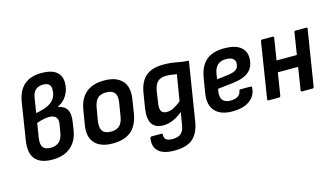

<svg xmlns="http://www.w3.org/2000/svg" viewBox="-97 -1030 2717 1563"><g transform="rotate(-15 1261.5 -248.5)"><path d="M230 11Q129 11 85.5 -41Q42 -93 59 -199L107 -504Q122 -600 176 -647Q230 -694 323 -694Q404 -694 446 -662Q488 -630 488 -568Q488 -510 460 -463.5Q432 -417 382 -394V-392Q435 -382 456 -345.5Q477 -309 466 -244L457 -182Q443 -88 384.5 -38.5Q326 11 230 11ZM240 -86Q332 -86 347 -187L358 -252Q365 -292 347 -312Q329 -332 290 -332Q270 -332 243.5 -326.5Q217 -321 185 -310L166 -191Q158 -135 175.5 -110.5Q193 -86 240 -86ZM198 -389 229 -396Q306 -412 341 -448Q376 -484 376 -542Q376 -572 359.5 -585.5Q343 -599 311 -599Q271 -599 247.5 -577.5Q224 -556 217 -511Z M738 11Q636 11 587.5 -42Q539 -95 555 -192L575 -314Q606 -503 800 -503Q900 -503 949.5 -451Q999 -399 984 -300L965 -180Q949 -83 893 -36Q837 11 738 11ZM748 -86Q796 -86 821.5 -110.5Q847 -135 855 -190L872 -294Q882 -352 861 -378.5Q840 -405 791 -405Q742 -405 717.5 -380.5Q693 -356 684 -302L666 -197Q658 -141 677.5 -113.5Q697 -86 748 -86Z M1299 -503Q1357 -503 1405.5 -493.5Q1454 -484 1509 -479L1431 9Q1416 106 1364 151.5Q1312 197 1208 197Q1113 197 1072 156.5Q1031 116 1044 47Q1047 37 1056 37H1139Q1149 37 1149 48Q1146 75 1162.5 88.5Q1179 102 1217 102Q1264 102 1288.5 80.5Q1313 59 1320 9L1337 -93Q1295 -59 1255 -42Q1215 -25 1172 -25Q1105 -25 1078 -68.5Q1051 -112 1064 -198L1084 -322Q1099 -414 1150 -458.5Q1201 -503 1299 -503ZM1228 -123Q1257 -123 1285.5 -137Q1314 -151 1350 -180L1386 -399Q1365 -403 1341 -406Q1317 -409 1297 -409Q1252 -409 1226.5 -386Q1201 -363 1192 -308L1178 -213Q1170 -166 1182.5 -144.5Q1195 -123 1228 -123Z M1746 11Q1647 11 1600 -41.5Q1553 -94 1569 -191L1589 -314Q1605 -410 1659.5 -456.5Q1714 -503 1811 -503Q1899 -503 1945 -469.5Q1991 -436 1991 -375Q1991 -301 1945.5 -261.5Q1900 -222 1809 -212L1679 -197L1675 -173Q1669 -125 1689 -101.5Q1709 -78 1754 -78Q1792 -78 1815.5 -93Q1839 -108 1842 -134Q1843 -146 1854 -146H1939Q1951 -146 1950 -135Q1945 -65 1891 -27Q1837 11 1746 11ZM1692 -274 1791 -286Q1837 -292 1858 -309.5Q1879 -327 1879 -361Q1879 -386 1859.5 -400Q1840 -414 1804 -414Q1757 -414 1731.5 -390Q1706 -366 1698 -318Z M2334 0Q2323 0 2325 -12L2399 -481Q2401 -492 2411 -492H2500Q2512 -492 2510 -481L2435 -12Q2433 0 2423 0ZM2052 0Q2041 0 2043 -12L2117 -481Q2119 -492 2130 -492H2218Q2229 -492 2228 -481L2154 -12Q2151 0 2141 0ZM2170 -201 2185 -297H2390L2375 -201Z"/></g></svg>

Font: Sofia Sans Semi Condensed
Style: Bold Italic
Weight: 700
Italic angle: -9°
Version: Version 4.100